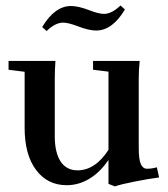

<svg xmlns="http://www.w3.org/2000/svg" viewBox="-20 -664 611 700"><path d="M330.6 -552.7Q303.7 -552.7 264.6 -567.9Q229 -581.5 210.4 -581.5Q181.2 -581.5 149.9 -550.8L133.8 -565.4Q179.7 -642.1 238.8 -642.1Q265.6 -642.1 304.7 -627Q340.3 -613.3 358.9 -613.3Q387.2 -613.3 419.4 -644L435.5 -629.4Q389.6 -552.7 330.6 -552.7ZM223.1 11.2Q153.3 11.2 111.6 -44.2Q69.8 -99.6 69.8 -198.2V-402.3L11.2 -409.7V-441.9H182.1Q179.7 -407.7 179.7 -377V-167.5Q179.7 -107.9 200.9 -75.4Q222.2 -43 262.7 -43Q327.1 -43 375.5 -117.7V-402.8L319.3 -409.7V-441.9H489.3Q485.8 -410.2 485.8 -377V-126.5Q485.8 -81.5 493.7 -65.2Q501.5 -48.8 515.1 -48.8Q535.2 -48.8 551.8 -54.2L560.1 -17.1Q522.5 -12.2 471.7 -2.2Q420.9 7.8 398.9 15.6L375.5 6.3V-81.1Q345.7 -36.6 306.4 -12.7Q267.1 11.2 223.1 11.2Z"/></svg>

Font: Elstob 10pt SemiBold
Style: Regular
Weight: 600
Designer: Peter S. Baker
Version: Version 1.015